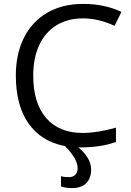

<svg xmlns="http://www.w3.org/2000/svg" viewBox="-20 -744 671 982"><path d="M403 -64Q477 -64 573 -91V-18Q497 10 390 10H381Q446 64 446 123Q446 168 421 193Q396 218 348 218Q318 218 292 210V157Q305 162 334 162Q353 162 365 150Q377 138 377 116Q377 68 312 3Q191 -20 126 -112.5Q61 -205 61 -358Q61 -468 102.5 -551Q144 -634 222 -679Q299 -724 405 -724Q516 -724 601 -683L566 -612Q484 -650 404 -650Q326 -650 268.5 -614.5Q211 -579 180.5 -513Q150 -447 150 -357Q150 -217 216 -140.5Q282 -64 403 -64Z"/></svg>

Font: OpenSansMMV
Style: Regular
Weight: 400
Designer: Steve Matteson
Foundry: Ascender Corporation
Version: Version 4.000